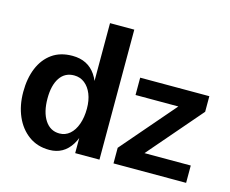

<svg xmlns="http://www.w3.org/2000/svg" viewBox="-106 -900 1282 1070"><g transform="rotate(15 535.0 -365.0)"><path d="M258 20Q189 20 139 -16.5Q89 -53 62 -115Q35 -177 35 -255Q35 -333 59.5 -392.5Q84 -452 131.5 -486Q179 -520 249 -520Q338 -520 384 -452Q430 -384 430 -255Q430 -124 385.5 -52Q341 20 258 20ZM289 -83Q323 -83 348.5 -105Q374 -127 388 -166.5Q402 -206 402 -256Q402 -304 387.5 -340Q373 -376 347 -396.5Q321 -417 286 -417Q233 -417 204 -374Q175 -331 175 -255Q175 -176 205.5 -129.5Q236 -83 289 -83ZM403 0V-750H543V0ZM624 -90 891 -400H644V-500H1043V-410L776 -100H1043V0H624Z"/></g></svg>

Font: Moderustic SemiBold
Style: Regular
Weight: 600
Designer: Tural Alisoy
Foundry: TAFT Foundry
Version: Version 2.120